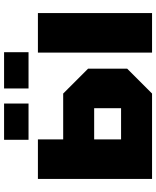

<svg xmlns="http://www.w3.org/2000/svg" viewBox="68 -834 766 942"><g transform="rotate(-90 451.0 -363.0)"><path d="M44 0V-560H238V-436H463L585 -314V-122L463 0ZM238 -152H391V-284H238ZM664 0V-560H858V0ZM236 -606V-726H414V-606ZM488 -606V-726H666V-606Z"/></g></svg>

Font: Tektur ExtraBold
Style: Regular
Weight: 800
Designer: Adam Jagosz
Foundry: Adam Jagosz
Version: Version 1.005;gftools[0.9.30]